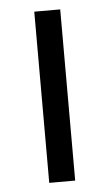

<svg xmlns="http://www.w3.org/2000/svg" viewBox="-44 -567 342 598"><g transform="rotate(-5 126.5 -267.5)"><path d="M167 0H85.9V-535.2H167Z"/></g></svg>

Font: f3_21440 
Style: Regular
Weight: 400
Foundry: Ascender Corporation
Version: Version 1.10